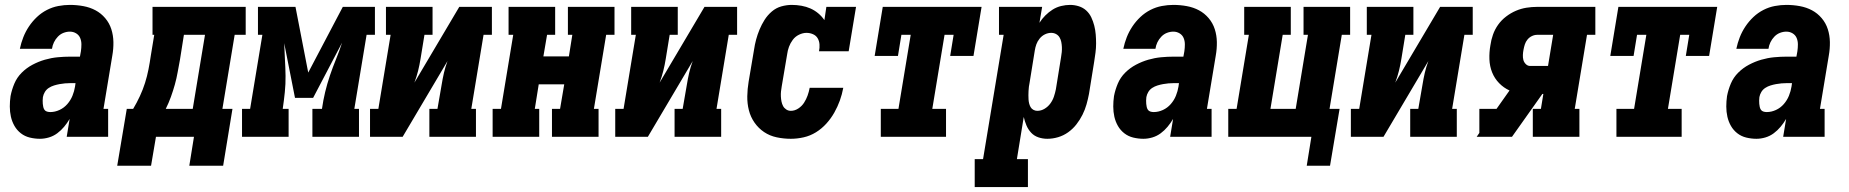

<svg xmlns="http://www.w3.org/2000/svg" viewBox="-20 -558 7540 783"><path d="M143 8Q122 8 101.5 3Q81 -2 65 -14.5Q49 -27 39 -44.5Q29 -62 24.5 -82Q20 -102 20 -123.5Q20 -145 23 -166Q28 -192 38.5 -217Q49 -242 68.5 -261.5Q88 -281 112.5 -294Q137 -307 163 -314.5Q189 -322 215 -324.5Q241 -327 267 -327H306L310 -349Q312 -363 312 -377Q312 -391 307 -403Q302 -415 290.5 -422Q279 -429 265 -429Q252 -429 239 -424Q226 -419 216 -408.5Q206 -398 200 -385.5Q194 -373 192 -359H61Q66 -383 75 -406Q84 -429 98 -450Q112 -471 130.5 -488.5Q149 -506 171.5 -517.5Q194 -529 218 -533.5Q242 -538 265 -538Q293 -538 320 -533Q347 -528 369.5 -516Q392 -504 409 -484Q426 -464 434 -439Q442 -414 442.5 -386.5Q443 -359 438 -331L402 -114H421V0H252L264 -73Q254 -56 241.5 -41Q229 -26 213.5 -14.5Q198 -3 179.5 2.5Q161 8 143 8ZM185 -101Q204 -101 222.5 -109.5Q241 -118 254.5 -133.5Q268 -149 275.5 -167.5Q283 -186 286 -205L288 -219H267Q256 -219 245 -218Q234 -217 223 -215Q212 -213 200.5 -209.5Q189 -206 179 -199.5Q169 -193 163 -183Q157 -173 155 -162Q154 -155 154 -148Q154 -141 154.5 -134.5Q155 -128 156.5 -121.5Q158 -115 161.5 -110Q165 -105 171.5 -103Q178 -101 185 -101Z M458 118 497 -114H523Q538 -139 550.5 -166Q563 -193 571.5 -220Q580 -247 585.5 -275Q591 -303 595 -331L609 -416H602V-530H982V-416H937L887 -114H928L890 118H752L771 0H616L596 118ZM766 -114 816 -416H730L714 -315Q709 -289 704.5 -263.5Q700 -238 693 -213Q686 -188 677 -163Q668 -138 656 -114Z M967 0V-114H1000L1050 -416H1032V-530H1185L1237 -262L1378 -530H1509V-416H1475L1425 -114H1444V0H1254V-114H1293Q1298 -149 1306 -182.5Q1314 -216 1325.5 -250Q1337 -284 1350.5 -317Q1364 -350 1375 -384L1257 -159H1183L1139 -382Q1140 -349 1142 -315.5Q1144 -282 1144.5 -249Q1145 -216 1141.5 -182Q1138 -148 1133 -114H1157V0Z M1489 0V-114H1523L1573 -416H1554V-530H1744V-416H1711L1695 -318Q1691 -293 1685 -269Q1679 -245 1670 -221L1853 -530H1986V-416H1952L1902 -114H1921V0H1731V-114H1764L1781 -212Q1785 -237 1790.5 -261Q1796 -285 1805 -309L1622 0Z M1989 0V-114H2023L2073 -416H2054V-530H2244V-416H2211L2196 -328H2300L2314 -416H2296V-530H2486V-416H2452L2402 -114H2421V0H2231V-114H2264L2281 -214H2177L2161 -114H2179V0Z M2489 0V-114H2523L2573 -416H2554V-530H2744V-416H2711L2695 -318Q2691 -293 2685 -269Q2679 -245 2670 -221L2853 -530H2986V-416H2952L2902 -114H2921V0H2731V-114H2764L2781 -212Q2785 -237 2790.5 -261Q2796 -285 2805 -309L2622 0Z M3205 8Q3176 8 3147.5 2Q3119 -4 3096 -19.5Q3073 -35 3057 -58Q3041 -81 3034 -108.5Q3027 -136 3027.5 -165.5Q3028 -195 3033 -225L3055 -355Q3058 -376 3063.5 -396.5Q3069 -417 3077.5 -437.5Q3086 -458 3098 -477Q3110 -496 3127.5 -511Q3145 -526 3166.5 -532Q3188 -538 3209 -538Q3229 -538 3248.5 -534.5Q3268 -531 3285 -523.5Q3302 -516 3316.5 -504Q3331 -492 3342 -476L3350 -530H3471L3441 -349H3320Q3323 -363 3322 -377Q3321 -391 3314.5 -402Q3308 -413 3295.5 -418.5Q3283 -424 3269 -424Q3254 -424 3238.5 -416.5Q3223 -409 3213 -395.5Q3203 -382 3197.5 -367Q3192 -352 3190 -336L3168 -206Q3166 -195 3165 -185Q3164 -175 3164.5 -164.5Q3165 -154 3167 -144Q3169 -134 3173.5 -125.5Q3178 -117 3186.5 -111.5Q3195 -106 3205 -106Q3221 -106 3235.5 -115.5Q3250 -125 3259 -139Q3268 -153 3273.5 -168.5Q3279 -184 3282 -200H3419Q3414 -173 3405 -148Q3396 -123 3382.5 -99Q3369 -75 3350 -54Q3331 -33 3307.5 -18.5Q3284 -4 3257.5 2Q3231 8 3205 8Z M3572 0V-114H3644L3694 -416H3656L3642 -330H3547L3580 -530H3983L3950 -330H3855L3869 -416H3832L3782 -114H3838V0Z M3955 205V91H3989L4073 -416H4054V-530H4230L4219 -465Q4229 -481 4243 -495Q4257 -509 4273 -519Q4289 -529 4307.5 -533.5Q4326 -538 4344 -538Q4362 -538 4379.5 -532.5Q4397 -527 4410 -515Q4423 -503 4430.5 -487Q4438 -471 4442.5 -453.5Q4447 -436 4448.5 -417.5Q4450 -399 4450 -380.5Q4450 -362 4447.5 -343Q4445 -324 4442 -305L4421 -175Q4417 -154 4411 -132.5Q4405 -111 4394.5 -90Q4384 -69 4369.5 -50.5Q4355 -32 4336 -18.5Q4317 -5 4295 1.5Q4273 8 4251 8Q4232 8 4214.5 2Q4197 -4 4185 -17Q4173 -30 4166 -46.5Q4159 -63 4155 -81L4127 91H4172V205ZM4210 -106Q4226 -106 4240 -114.5Q4254 -123 4263.5 -136Q4273 -149 4278 -164Q4283 -179 4286 -194L4307 -324Q4309 -335 4310 -345.5Q4311 -356 4310.5 -366.5Q4310 -377 4308 -387Q4306 -397 4301 -405.5Q4296 -414 4287 -419Q4278 -424 4267 -424Q4254 -424 4241.5 -418Q4229 -412 4220 -401Q4211 -390 4206.5 -377.5Q4202 -365 4200 -352L4179 -222Q4177 -213 4176 -204.5Q4175 -196 4174.5 -187Q4174 -178 4174 -169.5Q4174 -161 4174.5 -152.5Q4175 -144 4177 -136Q4179 -128 4183 -121Q4187 -114 4194.5 -110Q4202 -106 4210 -106Z M4643 8Q4622 8 4601.5 3Q4581 -2 4565 -14.5Q4549 -27 4539 -44.5Q4529 -62 4524.5 -82Q4520 -102 4520 -123.5Q4520 -145 4523 -166Q4528 -192 4538.5 -217Q4549 -242 4568.5 -261.5Q4588 -281 4612.5 -294Q4637 -307 4663 -314.5Q4689 -322 4715 -324.5Q4741 -327 4767 -327H4806L4810 -349Q4812 -363 4812 -377Q4812 -391 4807 -403Q4802 -415 4790.5 -422Q4779 -429 4765 -429Q4752 -429 4739 -424Q4726 -419 4716 -408.5Q4706 -398 4700 -385.5Q4694 -373 4692 -359H4561Q4566 -383 4575 -406Q4584 -429 4598 -450Q4612 -471 4630.5 -488.5Q4649 -506 4671.5 -517.5Q4694 -529 4718 -533.5Q4742 -538 4765 -538Q4793 -538 4820 -533Q4847 -528 4869.5 -516Q4892 -504 4909 -484Q4926 -464 4934 -439Q4942 -414 4942.5 -386.5Q4943 -359 4938 -331L4902 -114H4921V0H4752L4764 -73Q4754 -56 4741.5 -41Q4729 -26 4713.5 -14.5Q4698 -3 4679.5 2.5Q4661 8 4643 8ZM4685 -101Q4704 -101 4722.5 -109.5Q4741 -118 4754.5 -133.5Q4768 -149 4775.5 -167.5Q4783 -186 4786 -205L4788 -219H4767Q4756 -219 4745 -218Q4734 -217 4723 -215Q4712 -213 4700.5 -209.5Q4689 -206 4679 -199.5Q4669 -193 4663 -183Q4657 -173 4655 -162Q4654 -155 4654 -148Q4654 -141 4654.5 -134.5Q4655 -128 4656.5 -121.5Q4658 -115 4661.5 -110Q4665 -105 4671.5 -103Q4678 -101 4685 -101Z M5309 118 5328 0H4989V-114H5023L5073 -416H5054V-530H5244V-416H5211L5161 -114H5264L5314 -416H5296V-530H5486V-416H5452L5402 -114H5443L5404 118Z M5489 0V-114H5523L5573 -416H5554V-530H5744V-416H5711L5695 -318Q5691 -293 5685 -269Q5679 -245 5670 -221L5853 -530H5986V-416H5952L5902 -114H5921V0H5731V-114H5764L5781 -212Q5785 -237 5790.5 -261Q5796 -285 5805 -309L5622 0Z M6002 0 6013 -16V-114H6083L6136 -189Q6112 -200 6093.5 -219Q6075 -238 6065 -263Q6055 -288 6054 -316.5Q6053 -345 6058 -373Q6061 -395 6068.5 -416.5Q6076 -438 6089.5 -457Q6103 -476 6122 -490.5Q6141 -505 6162 -514Q6183 -523 6205 -526.5Q6227 -530 6249 -530H6486V-416H6452L6402 -114H6421V0H6231V-114H6264L6274 -175H6270L6146 0ZM6220 -289H6293L6314 -416H6249Q6238 -416 6227.5 -411Q6217 -406 6209.5 -397Q6202 -388 6198.5 -377Q6195 -366 6193 -355Q6191 -345 6190.5 -334Q6190 -323 6192.5 -313.5Q6195 -304 6202.5 -296.5Q6210 -289 6220 -289Z M6572 0V-114H6644L6694 -416H6656L6642 -330H6547L6580 -530H6983L6950 -330H6855L6869 -416H6832L6782 -114H6838V0Z M7143 8Q7122 8 7101.5 3Q7081 -2 7065 -14.5Q7049 -27 7039 -44.5Q7029 -62 7024.5 -82Q7020 -102 7020 -123.5Q7020 -145 7023 -166Q7028 -192 7038.5 -217Q7049 -242 7068.5 -261.5Q7088 -281 7112.5 -294Q7137 -307 7163 -314.5Q7189 -322 7215 -324.5Q7241 -327 7267 -327H7306L7310 -349Q7312 -363 7312 -377Q7312 -391 7307 -403Q7302 -415 7290.5 -422Q7279 -429 7265 -429Q7252 -429 7239 -424Q7226 -419 7216 -408.5Q7206 -398 7200 -385.5Q7194 -373 7192 -359H7061Q7066 -383 7075 -406Q7084 -429 7098 -450Q7112 -471 7130.5 -488.5Q7149 -506 7171.5 -517.5Q7194 -529 7218 -533.5Q7242 -538 7265 -538Q7293 -538 7320 -533Q7347 -528 7369.5 -516Q7392 -504 7409 -484Q7426 -464 7434 -439Q7442 -414 7442.5 -386.5Q7443 -359 7438 -331L7402 -114H7421V0H7252L7264 -73Q7254 -56 7241.5 -41Q7229 -26 7213.5 -14.5Q7198 -3 7179.5 2.5Q7161 8 7143 8ZM7185 -101Q7204 -101 7222.5 -109.5Q7241 -118 7254.5 -133.5Q7268 -149 7275.5 -167.5Q7283 -186 7286 -205L7288 -219H7267Q7256 -219 7245 -218Q7234 -217 7223 -215Q7212 -213 7200.5 -209.5Q7189 -206 7179 -199.5Q7169 -193 7163 -183Q7157 -173 7155 -162Q7154 -155 7154 -148Q7154 -141 7154.5 -134.5Q7155 -128 7156.5 -121.5Q7158 -115 7161.5 -110Q7165 -105 7171.5 -103Q7178 -101 7185 -101Z"/></svg>

Font: Iosevka Slab Heavy Oblique
Style: Regular
Weight: 900
Italic angle: -9°
Monospace: yes
Designer: Belleve Invis
Foundry: Belleve Invis
Version: Version 11.1.1; ttfautohint (v1.8.3)